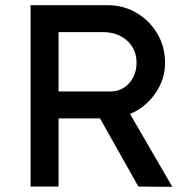

<svg xmlns="http://www.w3.org/2000/svg" viewBox="-20 -720 735 741"><path d="M98 0V-700H396Q456 -700 506.5 -670.5Q557 -641 587 -590.5Q617 -540 617 -477Q617 -413 579 -359Q541 -305 482 -280L645 1L514 0L366 -263H206V0ZM206 -367H406Q450 -367 478.5 -399Q507 -431 507 -478Q507 -530 470.5 -563Q434 -596 378 -596H206Z"/></svg>

Font: Lexend Deca
Style: Regular
Weight: 400
Designer: Bonnie Shaver-Troup, Thomas Jockin
Foundry: Lexend
Version: Version 1.008; ttfautohint (v1.8.4.7-5d5b)